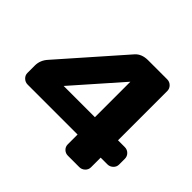

<svg xmlns="http://www.w3.org/2000/svg" viewBox="-166 -891 1082 1082"><g transform="rotate(45 375.0 -350.0)"><path d="M9.8 -168.9V-227.1Q9.8 -270 40 -303.2L362.8 -669.9Q389.6 -699.7 439 -700.2H591.8Q611.8 -700.2 625.5 -686.5Q639.2 -672.9 639.2 -653.8V-261.2H692.9Q712.9 -261.2 726.6 -247.6Q740.2 -233.9 740.2 -214.8V-168.9Q740.2 -149.9 726.1 -136.5Q711.9 -123 692.9 -123H639.2V-45.9Q639.2 -26.9 625 -13.4Q610.8 0 591.8 0H501Q481.9 0 468.5 -12.9Q455.1 -25.9 455.1 -44.9V-123H57.1Q38.1 -123 23.9 -136.5Q9.8 -149.9 9.8 -168.9ZM206.1 -261.2H455.1V-543.9Z"/></g></svg>

Font: Days One
Style: Regular
Weight: 400
Designer: Alexander Kalachev, Alexey Maslov, Jovanny Lemonad
Foundry: Alexander Kalachev, Alexey Maslov, Jovanny Lemonad
Version: Version 1.002